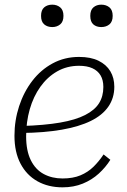

<svg xmlns="http://www.w3.org/2000/svg" viewBox="-20 -791 544 823"><path d="M248 12Q187 12 140.5 -14Q94 -40 68 -89.5Q42 -139 42 -209Q42 -275 62 -336Q82 -397 118.5 -444.5Q155 -492 206 -519.5Q257 -547 319 -547Q369 -547 402.5 -530.5Q436 -514 453 -485.5Q470 -457 470 -419Q470 -371 444.5 -334Q419 -297 369 -272.5Q319 -248 244.5 -235Q170 -222 72 -221L76 -251Q171 -254 237.5 -265.5Q304 -277 345 -298Q386 -319 404.5 -348.5Q423 -378 423 -418Q423 -448 411 -468Q399 -488 376 -498.5Q353 -509 319 -509Q267 -509 225 -485Q183 -461 153 -419Q123 -377 107.5 -322.5Q92 -268 92 -207Q92 -145 112 -104.5Q132 -64 167.5 -45Q203 -26 248 -26Q293 -26 325 -39.5Q357 -53 380.5 -76Q404 -99 424 -129L453 -106Q433 -74 403.5 -47Q374 -20 335 -4Q296 12 248 12ZM204 -675Q224 -675 238 -686.5Q252 -698 252 -723Q252 -748 238 -759.5Q224 -771 204 -771Q183 -771 169.5 -759.5Q156 -748 156 -723Q156 -698 169.5 -686.5Q183 -675 204 -675ZM414 -675Q435 -675 449 -686.5Q463 -698 463 -723Q463 -748 449 -759.5Q435 -771 414 -771Q394 -771 380.5 -759.5Q367 -748 367 -723Q367 -698 380 -686.5Q393 -675 414 -675Z"/></svg>

Font: Roboto Serif Thin
Style: Italic
Weight: 250
Italic angle: -10°
Version: Version 1.007